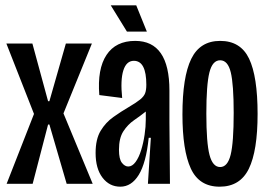

<svg xmlns="http://www.w3.org/2000/svg" viewBox="-20 -692 1011 723"><path d="M5 0 108 -263 4 -528H102L161 -311H166L228 -528H326L219 -265L329 0H231L166 -223H161L103 0Z M433 11Q392 11 366 -23Q340 -57 340 -116Q340 -168 359 -199.5Q378 -231 407 -251.5Q436 -272 465 -289Q494 -306 508 -317.5Q522 -329 526.5 -341Q531 -353 531 -373Q531 -463 484 -463Q456 -463 444.5 -427Q433 -391 440 -323L354 -334Q346 -432 381 -485Q416 -538 489 -538Q618 -538 618 -351V-231Q619 -174 619 -115.5Q619 -57 620 0H537Q540 -43 542.5 -86.5Q545 -130 548 -173H540Q530 -78 502.5 -33.5Q475 11 433 11ZM463 -65Q478 -65 490.5 -82Q503 -99 511.5 -126.5Q520 -154 524.5 -184.5Q529 -215 529 -242V-272Q509 -256 485 -239.5Q461 -223 444.5 -197.5Q428 -172 428 -128Q428 -93 439 -79Q450 -65 463 -65ZM458 -573 397 -672H493L533 -573Z M807 11Q730 11 698.5 -57.5Q667 -126 667 -261Q667 -402 700 -470Q733 -538 809 -538Q886 -538 918 -471Q950 -404 950 -263Q950 -124 917 -56.5Q884 11 807 11ZM809 -63Q837 -63 848.5 -109Q860 -155 860 -267Q860 -374 849 -419.5Q838 -465 809 -465Q780 -465 768.5 -419Q757 -373 757 -264Q757 -154 769 -108.5Q781 -63 809 -63Z"/></svg>

Font: Bricolage Grotesque 96pt Condensed
Style: Regular
Weight: 400
Width: 3
Designer: Mathieu Triay
Foundry: Atelier Triay
Version: Version 1.001; ttfautohint (v1.8.4.7-5d5b);gftools[0.9.33.de